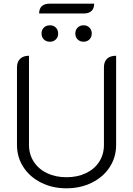

<svg xmlns="http://www.w3.org/2000/svg" viewBox="-20 -1011 720 1040"><path d="M72 -226V-646Q72 -676 89 -692.5Q106 -709 137 -709V-226Q137 -175 163 -135Q189 -95 235 -73Q281 -51 340 -51Q399 -51 445.5 -73Q492 -95 517.5 -135Q543 -175 543 -226V-646Q543 -677 560 -693Q577 -709 609 -709V-226Q609 -159 574 -105.5Q539 -52 477.5 -21.5Q416 9 340 9Q264 9 203 -21.5Q142 -52 107 -105.5Q72 -159 72 -226ZM205 -829Q205 -849 217.5 -861.5Q230 -874 251 -874Q270 -874 282.5 -861.5Q295 -849 295 -829Q295 -810 282.5 -797.5Q270 -785 251 -785Q230 -785 217.5 -797.5Q205 -810 205 -829ZM388 -829Q388 -849 400.5 -861.5Q413 -874 433 -874Q452 -874 464.5 -861.5Q477 -849 477 -829Q477 -810 464.5 -797.5Q452 -785 433 -785Q413 -785 400.5 -797.5Q388 -810 388 -829ZM248 -991H490Q490 -965 475.5 -951.5Q461 -938 434 -938H192Q192 -964 206.5 -977.5Q221 -991 248 -991Z"/></svg>

Font: K2D ExtraLight
Style: Regular
Weight: 275
Designer: Katatrad Aksorn Co.,Ltd.
Foundry: Cadson Demak Co.,Ltd.
Version: Version 1.000; ttfautohint (v1.6)